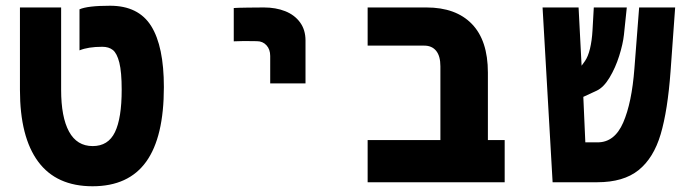

<svg xmlns="http://www.w3.org/2000/svg" viewBox="-20 -635 2440 669"><path d="M49.5 -322V-609H193V-322Q193 -227 220.5 -176.5Q248 -126 303 -126Q357 -126 380.5 -174.5Q404 -223 404 -322.5Q404 -384 395.8 -416.8Q387.5 -449.5 373.2 -460.8Q359 -472 336.5 -472Q287 -472 257 -459.5V-602.5Q285 -615 363.5 -615Q462.5 -615 506.8 -544.2Q551 -473.5 551 -331.5Q551 -157.5 489.5 -71.8Q428 14 302.5 14Q176.5 14 113 -71.8Q49.5 -157.5 49.5 -322Z M899.5 -609Q882 -609 843.2 -608.5Q804.5 -608 794.5 -607V-491Q816.5 -492 830.5 -492L875 -491.5Q895.5 -491.5 908.5 -477.2Q921.5 -463 921.5 -440V-344.5H1044.5V-494Q1044.5 -531 1025.5 -557Q1006.5 -583 973.8 -596Q941 -609 899.5 -609Z M1458.5 -476H1261V-609H1466Q1568.5 -609 1624.2 -551.5Q1680 -494 1680 -382V-147H1738.5V0H1261V-147H1514.5V-404Q1514.5 -439.5 1499.8 -457.8Q1485 -476 1458.5 -476Z M1870.5 -609H1996L2006.5 -406L2018 -422Q2029 -437.5 2035.8 -465.5Q2042.5 -493.5 2044.5 -529L2049 -609H2164L2154 -513.5Q2150.5 -481.5 2137.5 -440.2Q2124.5 -399 2104 -364.8Q2083.5 -330.5 2059 -319L2012.5 -297.5L2019.5 -139H2062.5Q2121.5 -139 2151.5 -208Q2181.5 -277 2190.5 -396L2207 -609H2332.5L2316.5 -387Q2306.5 -250 2282 -167.2Q2257.5 -84.5 2205 -42.2Q2152.5 0 2061 0H1905.5Z"/></svg>

Font: JuliaMono Black
Style: Regular
Weight: 900
Monospace: yes
Designer: cormullion
Foundry: corm
Version: Version 0.054; ttfautohint (v1.8.4)